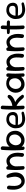

<svg xmlns="http://www.w3.org/2000/svg" viewBox="2238 -2928 704 5219"><g transform="rotate(-90 2589.5 -318.0)"><path d="M204 -10Q179 -21 155.5 -38.5Q132 -56 112 -80Q92 -104 76.5 -137Q61 -170 52 -212Q42 -266 43 -322Q44 -378 54 -442Q54 -442 55.5 -449Q57 -456 63 -464Q69 -472 80.5 -477Q92 -482 112 -477Q129 -473 138 -463.5Q147 -454 150 -444Q153 -434 153.5 -427Q154 -420 154 -420Q143 -335 146 -265.5Q149 -196 171 -156Q186 -129 204.5 -112.5Q223 -96 244 -90.5Q265 -85 285.5 -88Q306 -91 325 -102Q354 -120 370 -150.5Q386 -181 392.5 -217.5Q399 -254 396 -289Q393 -322 386.5 -355.5Q380 -389 374 -416Q368 -443 365 -457Q365 -457 365.5 -462Q366 -467 369 -473.5Q372 -480 379.5 -485.5Q387 -491 402 -493Q417 -495 428.5 -488.5Q440 -482 446.5 -475.5Q453 -469 453 -469Q470 -442 484 -403Q498 -364 506 -320Q514 -266 511 -223.5Q508 -181 495.5 -146.5Q483 -112 461 -81Q441 -55 412 -36Q383 -17 348.5 -7Q314 3 277.5 2.5Q241 2 204 -10Z M978 -19Q961 -24 952 -33Q943 -42 940 -51.5Q937 -61 936.5 -68.5Q936 -76 936 -76Q947 -160 944.5 -229.5Q942 -299 920 -338Q900 -375 873 -391.5Q846 -408 817 -406.5Q788 -405 759 -387Q725 -365 706 -333Q687 -301 679.5 -265Q672 -229 671 -195Q672 -163 672 -137Q672 -111 673 -91Q674 -71 675 -58Q675 -58 674.5 -54Q674 -50 672 -44Q670 -38 663.5 -33Q657 -28 643 -27Q631 -26 622 -32Q613 -38 607.5 -44Q602 -50 602 -50Q591 -68 590.5 -85Q590 -102 591.5 -123Q593 -144 588 -174Q586 -211 586.5 -241.5Q587 -272 591 -299.5Q595 -327 604 -351Q613 -375 629 -398Q649 -424 678 -445Q707 -466 741.5 -479Q776 -492 813 -494Q850 -496 887 -484Q912 -473 935.5 -455.5Q959 -438 979 -414Q999 -390 1014 -357.5Q1029 -325 1039 -282Q1049 -229 1048 -174Q1047 -119 1037 -54Q1037 -54 1035 -47Q1033 -40 1027.5 -32Q1022 -24 1010 -19.5Q998 -15 978 -19ZM639 -1Q625 -2 615.5 -7.5Q606 -13 600 -20.5Q594 -28 591.5 -33Q589 -38 589 -38Q583 -92 580.5 -143Q578 -194 578 -244.5Q578 -295 581 -349Q584 -403 589 -463Q589 -463 590 -468.5Q591 -474 595.5 -481Q600 -488 609.5 -493.5Q619 -499 636 -498Q653 -498 663 -491Q673 -484 677.5 -474.5Q682 -465 683.5 -458Q685 -451 685 -451Q682 -401 680 -353Q678 -305 678 -255Q678 -205 679.5 -151.5Q681 -98 685 -39Q685 -39 684 -33Q683 -27 678.5 -19.5Q674 -12 665 -6Q656 0 639 -1Z M1392 -2Q1333 -2 1289.5 -21.5Q1246 -41 1218 -74.5Q1190 -108 1176.5 -152Q1163 -196 1163 -246Q1163 -301 1180.5 -348Q1198 -395 1230 -429Q1262 -463 1307 -481.5Q1352 -500 1406 -500Q1458 -499 1501.5 -483Q1545 -467 1577 -435.5Q1609 -404 1627 -357Q1645 -310 1645 -247Q1645 -197 1625 -152.5Q1605 -108 1570 -74.5Q1535 -41 1489 -21.5Q1443 -2 1392 -2ZM1173 -1Q1156 -1 1146 -7.5Q1136 -14 1131 -22.5Q1126 -31 1124.5 -37.5Q1123 -44 1123 -44Q1119 -87 1116.5 -143Q1114 -199 1113.5 -261Q1113 -323 1114 -386Q1115 -449 1118 -508Q1121 -567 1125 -616Q1125 -616 1126.5 -621.5Q1128 -627 1132.5 -634Q1137 -641 1147 -646Q1157 -651 1173 -649Q1190 -648 1200 -640.5Q1210 -633 1215 -623.5Q1220 -614 1221.5 -607Q1223 -600 1223 -600Q1219 -560 1216.5 -504.5Q1214 -449 1212 -386Q1210 -323 1210 -258.5Q1210 -194 1210.5 -134Q1211 -74 1214 -25Q1214 -25 1211.5 -19Q1209 -13 1200 -7Q1191 -1 1173 -1ZM1383 -92Q1416 -92 1444.5 -106.5Q1473 -121 1495.5 -145Q1518 -169 1531 -200.5Q1544 -232 1544 -265Q1544 -321 1524.5 -355.5Q1505 -390 1473.5 -406Q1442 -422 1404 -422Q1374 -422 1346.5 -407Q1319 -392 1297.5 -366Q1276 -340 1263.5 -307.5Q1251 -275 1251 -241Q1251 -199 1267 -165Q1283 -131 1313 -111.5Q1343 -92 1383 -92Z M1917 10Q1851 -1 1810.5 -27.5Q1770 -54 1748.5 -89.5Q1727 -125 1719.5 -166Q1712 -207 1712 -247Q1711 -292 1728.5 -337.5Q1746 -383 1779.5 -421Q1813 -459 1860.5 -480Q1908 -501 1966 -497Q2025 -493 2062 -474.5Q2099 -456 2119.5 -429Q2140 -402 2147.5 -372Q2155 -342 2156 -315Q2155 -265 2129.5 -231.5Q2104 -198 2050 -186Q2034 -183 2009.5 -181.5Q1985 -180 1957.5 -180Q1930 -180 1903.5 -181Q1877 -182 1854.5 -183Q1832 -184 1818.5 -184.5Q1805 -185 1805 -185Q1808 -157 1823 -130.5Q1838 -104 1866.5 -87Q1895 -70 1938 -67Q1975 -66 2007 -68Q2039 -70 2063.5 -74Q2088 -78 2101 -81Q2114 -84 2114 -84Q2114 -84 2119.5 -84.5Q2125 -85 2132.5 -84Q2140 -83 2148 -78.5Q2156 -74 2161 -63Q2167 -53 2165.5 -45.5Q2164 -38 2160 -32.5Q2156 -27 2152.5 -24.5Q2149 -22 2149 -22Q2149 -22 2128 -15Q2107 -8 2072.5 0.5Q2038 9 1997 13Q1956 17 1917 10ZM1805 -247 2001 -249Q2001 -249 2008 -250.5Q2015 -252 2025.5 -255Q2036 -258 2046.5 -266Q2057 -274 2064 -287.5Q2071 -301 2071 -322Q2071 -357 2059 -380Q2047 -403 2019 -413.5Q1991 -424 1941 -421Q1906 -419 1879.5 -399.5Q1853 -380 1835.5 -352Q1818 -324 1810 -295.5Q1802 -267 1805 -247Z M2598 -22Q2584 -17 2571.5 -19Q2559 -21 2550 -27Q2541 -33 2536 -37.5Q2531 -42 2531 -42Q2504 -75 2480.5 -100.5Q2457 -126 2435 -145Q2413 -164 2392.5 -178.5Q2372 -193 2350 -205Q2328 -217 2304 -228L2292 -331Q2349 -335 2394.5 -350.5Q2440 -366 2476 -391Q2512 -416 2538 -447Q2538 -447 2542.5 -451Q2547 -455 2555.5 -459Q2564 -463 2574.5 -463.5Q2585 -464 2599 -457Q2612 -450 2616.5 -439.5Q2621 -429 2620.5 -418.5Q2620 -408 2618 -401Q2616 -394 2616 -394Q2600 -363 2573.5 -338Q2547 -313 2514 -294Q2481 -275 2444 -263Q2407 -251 2368 -246L2364 -280Q2406 -268 2444 -245.5Q2482 -223 2514.5 -194.5Q2547 -166 2573.5 -134Q2600 -102 2621 -71Q2621 -71 2622.5 -65.5Q2624 -60 2623.5 -51.5Q2623 -43 2617.5 -35Q2612 -27 2598 -22ZM2285 0Q2269 0 2258 -6.5Q2247 -13 2241 -21.5Q2235 -30 2232.5 -36Q2230 -42 2230 -42Q2226 -85 2223.5 -141.5Q2221 -198 2220.5 -260.5Q2220 -323 2221 -386Q2222 -449 2225 -508Q2228 -567 2232 -616Q2232 -616 2233.5 -621.5Q2235 -627 2239.5 -634Q2244 -641 2254 -646Q2264 -651 2280 -649Q2297 -648 2307 -641Q2317 -634 2321.5 -625Q2326 -616 2327.5 -609Q2329 -602 2329 -602Q2326 -563 2324 -509Q2322 -455 2321.5 -393.5Q2321 -332 2321 -269Q2321 -206 2322.5 -146.5Q2324 -87 2327 -38Q2327 -38 2326 -32.5Q2325 -27 2321 -19.5Q2317 -12 2308.5 -6Q2300 0 2285 0Z M2911 -2Q2860 -2 2817.5 -20.5Q2775 -39 2744 -72Q2713 -105 2696 -149Q2679 -193 2679 -243Q2679 -296 2698.5 -342.5Q2718 -389 2751.5 -424.5Q2785 -460 2829.5 -479.5Q2874 -499 2926 -500Q2999 -500 3052 -473.5Q3105 -447 3133.5 -391.5Q3162 -336 3162 -250Q3162 -200 3144.5 -155.5Q3127 -111 3094 -77Q3061 -43 3015 -23Q2969 -3 2911 -2ZM2915 -92Q2946 -92 2974.5 -105.5Q3003 -119 3024.5 -142Q3046 -165 3059 -195.5Q3072 -226 3072 -259Q3072 -315 3053.5 -351.5Q3035 -388 3003.5 -405.5Q2972 -423 2931 -423Q2901 -423 2873.5 -407.5Q2846 -392 2825.5 -366Q2805 -340 2793.5 -307.5Q2782 -275 2782 -242Q2782 -199 2798.5 -164.5Q2815 -130 2845 -111Q2875 -92 2915 -92ZM3165 -1Q3148 -1 3137.5 -7Q3127 -13 3122 -19Q3117 -25 3117 -25Q3110 -98 3106 -170.5Q3102 -243 3104 -319Q3106 -395 3113 -476Q3113 -476 3117 -482Q3121 -488 3131.5 -493.5Q3142 -499 3161 -498Q3178 -497 3187.5 -489Q3197 -481 3201 -470.5Q3205 -460 3205.5 -452.5Q3206 -445 3206 -445Q3202 -394 3199.5 -347Q3197 -300 3197.5 -252.5Q3198 -205 3200 -153Q3202 -101 3205 -39Q3205 -39 3204 -33.5Q3203 -28 3199.5 -20.5Q3196 -13 3187.5 -7Q3179 -1 3165 -1Z M3672 -19Q3655 -24 3646 -33Q3637 -42 3634 -51.5Q3631 -61 3630.5 -68.5Q3630 -76 3630 -76Q3641 -160 3638.5 -229.5Q3636 -299 3614 -338Q3594 -375 3567 -391.5Q3540 -408 3511 -406.5Q3482 -405 3453 -387Q3419 -365 3400 -333Q3381 -301 3373.5 -265Q3366 -229 3365 -195Q3366 -163 3366 -137Q3366 -111 3367 -91Q3368 -71 3369 -58Q3369 -58 3368.5 -54Q3368 -50 3366 -44Q3364 -38 3357.5 -33Q3351 -28 3337 -27Q3325 -26 3316 -32Q3307 -38 3301.5 -44Q3296 -50 3296 -50Q3285 -68 3284.5 -85Q3284 -102 3285.5 -123Q3287 -144 3282 -174Q3280 -211 3280.5 -241.5Q3281 -272 3285 -299.5Q3289 -327 3298 -351Q3307 -375 3323 -398Q3343 -424 3372 -445Q3401 -466 3435.5 -479Q3470 -492 3507 -494Q3544 -496 3581 -484Q3606 -473 3629.5 -455.5Q3653 -438 3673 -414Q3693 -390 3708 -357.5Q3723 -325 3733 -282Q3743 -229 3742 -174Q3741 -119 3731 -54Q3731 -54 3729 -47Q3727 -40 3721.5 -32Q3716 -24 3704 -19.5Q3692 -15 3672 -19ZM3333 -1Q3319 -2 3309.5 -7.5Q3300 -13 3294 -20.5Q3288 -28 3285.5 -33Q3283 -38 3283 -38Q3277 -92 3274.5 -143Q3272 -194 3272 -244.5Q3272 -295 3275 -349Q3278 -403 3283 -463Q3283 -463 3284 -468.5Q3285 -474 3289.5 -481Q3294 -488 3303.5 -493.5Q3313 -499 3330 -498Q3347 -498 3357 -491Q3367 -484 3371.5 -474.5Q3376 -465 3377.5 -458Q3379 -451 3379 -451Q3376 -401 3374 -353Q3372 -305 3372 -255Q3372 -205 3373.5 -151.5Q3375 -98 3379 -39Q3379 -39 3378 -33Q3377 -27 3372.5 -19.5Q3368 -12 3359 -6Q3350 0 3333 -1Z M4207 -19Q4190 -24 4181 -33Q4172 -42 4169 -51.5Q4166 -61 4165.5 -68.5Q4165 -76 4165 -76Q4176 -160 4173.5 -229.5Q4171 -299 4149 -338Q4129 -375 4102 -391.5Q4075 -408 4046 -406.5Q4017 -405 3988 -387Q3954 -365 3935 -333Q3916 -301 3908.5 -265Q3901 -229 3900 -195Q3901 -163 3901 -137Q3901 -111 3902 -91Q3903 -71 3904 -58Q3904 -58 3903.5 -54Q3903 -50 3901 -44Q3899 -38 3892.5 -33Q3886 -28 3872 -27Q3860 -26 3851 -32Q3842 -38 3836.5 -44Q3831 -50 3831 -50Q3820 -68 3819.5 -85Q3819 -102 3820.5 -123Q3822 -144 3817 -174Q3815 -211 3815.5 -241.5Q3816 -272 3820 -299.5Q3824 -327 3833 -351Q3842 -375 3858 -398Q3878 -424 3907 -445Q3936 -466 3970.5 -479Q4005 -492 4042 -494Q4079 -496 4116 -484Q4141 -473 4164.5 -455.5Q4188 -438 4208 -414Q4228 -390 4243 -357.5Q4258 -325 4268 -282Q4278 -229 4277 -174Q4276 -119 4266 -54Q4266 -54 4264 -47Q4262 -40 4256.5 -32Q4251 -24 4239 -19.5Q4227 -15 4207 -19ZM3868 -1Q3854 -2 3844.5 -7.5Q3835 -13 3829 -20.5Q3823 -28 3820.5 -33Q3818 -38 3818 -38Q3812 -92 3809.5 -143Q3807 -194 3807 -244.5Q3807 -295 3810 -349Q3813 -403 3818 -463Q3818 -463 3819 -468.5Q3820 -474 3824.5 -481Q3829 -488 3838.5 -493.5Q3848 -499 3865 -498Q3882 -498 3892 -491Q3902 -484 3906.5 -474.5Q3911 -465 3912.5 -458Q3914 -451 3914 -451Q3911 -401 3909 -353Q3907 -305 3907 -255Q3907 -205 3908.5 -151.5Q3910 -98 3914 -39Q3914 -39 3913 -33Q3912 -27 3907.5 -19.5Q3903 -12 3894 -6Q3885 0 3868 -1Z M4464 0Q4448 0 4437 -6.5Q4426 -13 4420.5 -21.5Q4415 -30 4412.5 -36Q4410 -42 4410 -42Q4406 -85 4403 -141.5Q4400 -198 4399.5 -260.5Q4399 -323 4400 -386Q4401 -449 4404 -508Q4407 -567 4411 -616Q4411 -616 4412.5 -621.5Q4414 -627 4419 -634Q4424 -641 4433.5 -646Q4443 -651 4459 -649Q4477 -648 4486.5 -641Q4496 -634 4500.5 -625Q4505 -616 4506.5 -609Q4508 -602 4508 -602Q4505 -563 4503.5 -509Q4502 -455 4501 -393.5Q4500 -332 4500 -269Q4500 -206 4502 -146.5Q4504 -87 4507 -38Q4507 -38 4505.5 -32.5Q4504 -27 4500.5 -19.5Q4497 -12 4488 -6Q4479 0 4464 0ZM4601 -399Q4522 -400 4451 -401.5Q4380 -403 4325 -404Q4325 -404 4317.5 -405Q4310 -406 4300 -410Q4290 -414 4282 -421.5Q4274 -429 4273 -443Q4272 -455 4276 -462Q4280 -469 4287 -472.5Q4294 -476 4298.5 -477.5Q4303 -479 4303 -479Q4311 -480 4333 -481Q4355 -482 4386 -482.5Q4417 -483 4452.5 -483.5Q4488 -484 4524 -484Q4560 -484 4592 -484Q4592 -484 4597.5 -483Q4603 -482 4611 -479.5Q4619 -477 4627 -472Q4635 -467 4640 -459Q4645 -451 4645 -438Q4644 -423 4637 -414.5Q4630 -406 4622 -403Q4614 -400 4607.5 -399.5Q4601 -399 4601 -399Z M4887 10Q4821 -1 4780.5 -27.5Q4740 -54 4718.5 -89.5Q4697 -125 4689.5 -166Q4682 -207 4682 -247Q4681 -292 4698.5 -337.5Q4716 -383 4749.5 -421Q4783 -459 4830.5 -480Q4878 -501 4936 -497Q4995 -493 5032 -474.5Q5069 -456 5089.5 -429Q5110 -402 5117.5 -372Q5125 -342 5126 -315Q5125 -265 5099.5 -231.5Q5074 -198 5020 -186Q5004 -183 4979.5 -181.5Q4955 -180 4927.5 -180Q4900 -180 4873.5 -181Q4847 -182 4824.5 -183Q4802 -184 4788.5 -184.5Q4775 -185 4775 -185Q4778 -157 4793 -130.5Q4808 -104 4836.5 -87Q4865 -70 4908 -67Q4945 -66 4977 -68Q5009 -70 5033.5 -74Q5058 -78 5071 -81Q5084 -84 5084 -84Q5084 -84 5089.5 -84.5Q5095 -85 5102.5 -84Q5110 -83 5118 -78.5Q5126 -74 5131 -63Q5137 -53 5135.5 -45.5Q5134 -38 5130 -32.5Q5126 -27 5122.5 -24.5Q5119 -22 5119 -22Q5119 -22 5098 -15Q5077 -8 5042.5 0.5Q5008 9 4967 13Q4926 17 4887 10ZM4775 -247 4971 -249Q4971 -249 4978 -250.5Q4985 -252 4995.5 -255Q5006 -258 5016.5 -266Q5027 -274 5034 -287.5Q5041 -301 5041 -322Q5041 -357 5029 -380Q5017 -403 4989 -413.5Q4961 -424 4911 -421Q4876 -419 4849.5 -399.5Q4823 -380 4805.5 -352Q4788 -324 4780 -295.5Q4772 -267 4775 -247Z"/></g></svg>

Font: Sour Gummy
Style: Regular
Weight: 400
Designer: Stefie Justprince
Foundry: Eifetstype
Version: Version 1.000